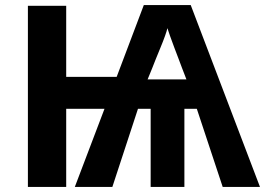

<svg xmlns="http://www.w3.org/2000/svg" viewBox="-20 -737 1045 757"><path d="M241 -714V-434H440L547 -717H732L1005 0H858L756 -308H707V0H574V-308H524L423 0H275L392 -308H241V0H90V-714ZM715 -424 698 -468Q693 -482 684.5 -504Q676 -526 667 -550Q658 -574 650.5 -595Q643 -616 640 -626Q638 -616 630.5 -595Q623 -574 613 -550Q603 -526 594 -503.5Q585 -481 580 -468L562 -424Z"/></svg>

Font: BC Sans
Style: Bold
Weight: 700
Designer: Monotype Design Team
Province of B.C.
Foundry: Monotype Imaging Inc.
Version: Version 2.000;GOOG;noto-source:20170915:90ef993387c0